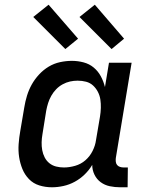

<svg xmlns="http://www.w3.org/2000/svg" viewBox="-20 -786 640 814"><path d="M200 8Q172 8 146.5 0Q121 -8 103 -26.5Q85 -45 75 -69.5Q65 -94 61 -120.5Q57 -147 59 -175Q61 -203 66 -231L83 -331Q87 -356 94.5 -380.5Q102 -405 114.5 -427.5Q127 -450 145.5 -470Q164 -490 186.5 -503.5Q209 -517 234.5 -522.5Q260 -528 285 -528Q310 -528 334.5 -521.5Q359 -515 377.5 -499.5Q396 -484 407.5 -462.5Q419 -441 425 -417L442 -520H538L471 -116Q470 -108 471 -100Q472 -92 476.5 -86.5Q481 -81 488.5 -78.5Q496 -76 504 -76H522L521 8H490Q467 8 445.5 3.5Q424 -1 407 -13.5Q390 -26 380.5 -45.5Q371 -65 371 -87Q358 -65 339 -46.5Q320 -28 297 -15.5Q274 -3 249 2.5Q224 8 200 8ZM251 -76Q274 -76 298.5 -83Q323 -90 342 -106.5Q361 -123 372.5 -146Q384 -169 387 -192L404 -292Q407 -310 407.5 -328.5Q408 -347 405.5 -364Q403 -381 395 -396.5Q387 -412 374.5 -423.5Q362 -435 345 -439.5Q328 -444 309 -444Q293 -444 277 -440.5Q261 -437 245.5 -428.5Q230 -420 218 -407.5Q206 -395 197.5 -380Q189 -365 184 -349Q179 -333 176 -317L160 -217Q157 -200 156.5 -183Q156 -166 159 -149.5Q162 -133 169.5 -118.5Q177 -104 189.5 -94Q202 -84 218 -80Q234 -76 251 -76ZM453 -578 317 -714 382 -766 506 -622ZM257 -578 121 -714 186 -766 311 -622Z"/></svg>

Font: Iosevka Etoile Medium
Style: Italic
Weight: 500
Italic angle: -9°
Designer: Belleve Invis
Foundry: Belleve Invis
Version: Version 22.1.2; ttfautohint (v1.8.4)